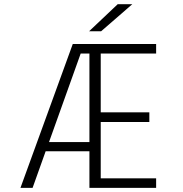

<svg xmlns="http://www.w3.org/2000/svg" viewBox="-20 -914 890 934"><path d="M79.5 0 334 -700H739.5V-653.5H470V-367.5H706.5V-320.5H470V-46.5H739.5V0H415V-178H202L138.5 0ZM415 -653.5H372.5L218.5 -223H415ZM472 -762H413.5L552.5 -893.5H623.5Z"/></svg>

Font: Trispace ExtraLight
Style: Regular
Weight: 200
Designer: Tyler Finck
Foundry: Etcetera Type Company
Version: Version 1.210; ttfautohint (v1.8.3)